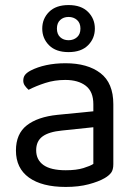

<svg xmlns="http://www.w3.org/2000/svg" viewBox="-20 -725 539 759"><path d="M240 -52Q282 -52 309.5 -60.5Q337 -69 349 -77V-222L225 -209Q173 -204 148 -185.5Q123 -167 123 -131Q123 -93 152 -72.5Q181 -52 240 -52ZM239 -475Q326 -475 377 -436Q428 -397 428 -313V-76Q428 -54 419.5 -42.5Q411 -31 394 -21Q370 -7 330.5 3.5Q291 14 240 14Q146 14 94.5 -23Q43 -60 43 -130Q43 -196 86 -229.5Q129 -263 207 -271L349 -285V-313Q349 -363 319 -386Q289 -409 238 -409Q196 -409 159 -397Q122 -385 93 -370Q85 -377 78.5 -386Q72 -395 72 -406Q72 -420 79 -429Q86 -438 101 -446Q128 -460 163 -467.5Q198 -475 239 -475ZM147 -612Q147 -651 174 -678Q201 -705 251 -705Q301 -705 328 -678Q355 -651 355 -612Q355 -573 328 -546Q301 -519 251 -519Q201 -519 174 -546Q147 -573 147 -612ZM205 -612Q205 -590 218 -578Q231 -566 251 -566Q271 -566 284.5 -578Q298 -590 298 -612Q298 -634 284.5 -646Q271 -658 251 -658Q231 -658 218 -646Q205 -634 205 -612Z"/></svg>

Font: Baloo Thambi 2
Style: Regular
Weight: 400
Designer: Aadarsh Rajan and Ek Type
Foundry: Ek Type
Version: Version 1.640;hotconv 1.0.111;makeotfexe 2.5.65597; ttfautoh